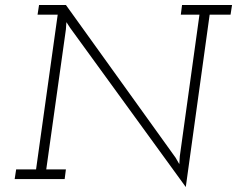

<svg xmlns="http://www.w3.org/2000/svg" viewBox="-20 -720 953 772"><path d="M727 32 262 -608 247 -631 245 -602 166 -39H245L240 0H39L45 -39H125L212 -661H131L137 -700H245L686 -86L701 -60L703 -92L782 -661H707L712 -700H913L907 -661H823Z"/></svg>

Font: Josefin Slab
Style: Italic
Weight: 400
Italic angle: -12°
Designer: Santiago Orozco
Foundry: Typemade
Version: Version 2.000